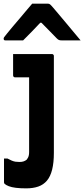

<svg xmlns="http://www.w3.org/2000/svg" viewBox="-25 -835 463 1055"><path d="M260 -538Q264 -538 266 -536.5Q268 -535 269.5 -533Q271 -531 271 -527Q271 -476 271 -426Q271 -376 271 -325.5Q271 -275 271 -222Q271 -169 271 -113Q271 -57 271 5Q271 59 261.5 97Q252 135 233 157.5Q214 180 185.5 190Q157 200 119 200Q86 200 62 197Q38 194 23 188Q8 182 0 175Q-1 173 -2 171Q-3 169 -3 167Q-3 136 -3 101.5Q-3 67 -3 36H16Q29 43 39.5 47.5Q50 52 60 53.5Q70 55 82 55Q96 55 105.5 51.5Q115 48 122 42Q126 37 129 31Q132 25 133.5 17.5Q135 10 135 0Q135 -66 135 -120.5Q135 -175 135 -223Q135 -271 135 -316.5Q135 -362 135 -410H129Q124 -410 115 -410Q106 -410 96 -410Q86 -410 76 -410Q66 -410 58 -410Q53 -410 50 -413Q47 -416 47 -421Q47 -450 47 -479Q47 -508 47 -538Q82 -538 112 -538Q142 -538 168 -538Q194 -538 217 -538Q240 -538 260 -538ZM152 -815Q173 -815 194.5 -815Q216 -815 237 -815Q245 -815 250 -811Q255 -807 267 -793Q274 -784 292 -763.5Q310 -743 332 -716Q354 -689 377 -662Q400 -635 418 -613Q392 -613 367 -613Q342 -613 316 -613Q305 -613 299.5 -615Q294 -617 287 -624Q276 -635 250.5 -661.5Q225 -688 182 -731L232 -710H170L218 -733Q178 -690 151 -662.5Q124 -635 102 -613H5Q1 -613 -1 -614Q-3 -615 -4 -617.5Q-5 -620 -5 -622Q-5 -627 -2 -631Q1 -635 13 -650Q24 -664 43 -686.5Q62 -709 83.5 -734Q105 -759 123 -781Q141 -803 152 -815Z"/></svg>

Font: Recursive
Style: Bold
Weight: 700
Version: Version 1.085